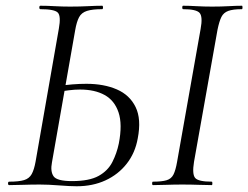

<svg xmlns="http://www.w3.org/2000/svg" viewBox="-20 -645 865 669"><path d="M247 4Q224 4 186 1Q148 -2 119 -2Q88 -2 60.5 -1Q33 0 12 0Q8 0 8 -6Q8 -12 12 -12Q46 -12 64 -17.5Q82 -23 90.5 -38.5Q99 -54 104 -82L185 -545Q193 -589 181.5 -601Q170 -613 121 -613Q117 -613 117 -619Q117 -625 121 -625Q144 -625 170 -623.5Q196 -622 224 -622Q258 -622 286.5 -623.5Q315 -625 336 -625Q339 -625 339 -619Q339 -613 336 -613Q302 -613 283 -607Q264 -601 255.5 -585Q247 -569 242 -540L161 -79Q155 -48 166.5 -31Q178 -14 231 -14Q291 -14 323.5 -32Q356 -50 371.5 -80.5Q387 -111 394 -145Q407 -212 393 -253.5Q379 -295 344.5 -314Q310 -333 259 -333Q240 -333 220.5 -330.5Q201 -328 180 -325L181 -345Q208 -349 232.5 -351Q257 -353 281 -353Q342 -353 387 -333.5Q432 -314 452.5 -272Q473 -230 460 -163Q451 -112 421.5 -74.5Q392 -37 347.5 -16.5Q303 4 247 4ZM513 0Q510 0 510 -6Q510 -12 513 -12Q544 -12 560.5 -17Q577 -22 584.5 -37Q592 -52 597 -81L679 -544Q687 -587 675.5 -600Q664 -613 618 -613Q615 -613 615 -619Q615 -625 618 -625Q639 -625 664.5 -623.5Q690 -622 719 -622Q751 -622 777 -623.5Q803 -625 823 -625Q825 -625 825 -619Q825 -613 823 -613Q792 -613 775.5 -607Q759 -601 751.5 -586Q744 -571 738 -542L656 -81Q649 -38 660 -25Q671 -12 718 -12Q720 -12 720 -6Q720 0 718 0Q697 0 671.5 -1Q646 -2 615 -2Q586 -2 560 -1Q534 0 513 0Z"/></svg>

Font: Cormorant
Style: Italic
Weight: 400
Italic angle: -10°
Designer: Christian Thalmann (Catharsis Fonts)
Foundry: Catharsis Fonts
Version: Version 4.000